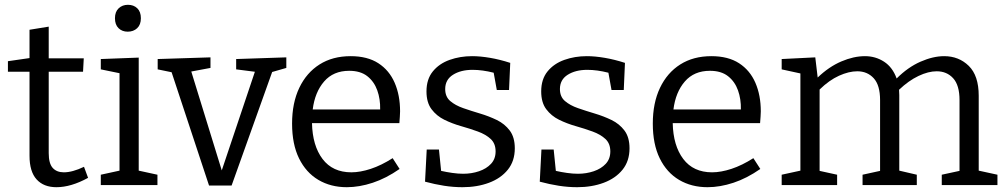

<svg xmlns="http://www.w3.org/2000/svg" viewBox="-20 -771 4193 800"><path d="M215 9Q162 9 132.5 -23.5Q103 -56 103 -122V-472H13V-516L103 -529V-647L183 -660V-528H329L326 -472H183V-133Q183 -90 199.5 -71.5Q216 -53 246 -53Q282 -53 330 -76L347 -30Q276 9 215 9Z M636 -43V0H400V-43L478 -60V-466L400 -482V-525L558 -531V-60ZM512 -639Q489 -639 474 -653.5Q459 -668 459 -695Q459 -722 474.5 -736.5Q490 -751 513 -751Q537 -751 552 -736.5Q567 -722 567 -695Q567 -668 551.5 -653.5Q536 -639 512 -639Z M964 -525 1173 -532V-488L1114 -471L945 2H851L695 -470L637 -482V-525L857 -532V-488L777 -473L904 -61L1042 -472L964 -482Z M1425 9Q1358 9 1306.5 -21.5Q1255 -52 1226 -111Q1197 -170 1197 -256Q1197 -342 1227 -405Q1257 -468 1311.5 -502.5Q1366 -537 1441 -537Q1511 -537 1556.5 -507.5Q1602 -478 1624.5 -426Q1647 -374 1647 -307Q1647 -296 1646 -284.5Q1645 -273 1644 -258H1280Q1282 -164 1324 -108.5Q1366 -53 1444 -53Q1481 -53 1525 -67.5Q1569 -82 1616 -112L1645 -67Q1589 -28 1533 -9.5Q1477 9 1425 9ZM1435 -476Q1369 -476 1330.5 -431.5Q1292 -387 1283 -315H1564Q1565 -358 1552 -394.5Q1539 -431 1510.5 -453.5Q1482 -476 1435 -476Z M1835 -400Q1835 -368 1856 -350Q1877 -332 1910 -320.5Q1943 -309 1980 -298Q2017 -287 2050 -271Q2083 -255 2104 -227Q2125 -199 2125 -153Q2125 -100 2096 -64Q2067 -28 2017.5 -9.5Q1968 9 1907 9Q1869 9 1830.5 3Q1792 -3 1751 -14L1758 -148H1809L1818 -59Q1840 -54 1864.5 -50.5Q1889 -47 1910 -47Q1945 -47 1976 -57.5Q2007 -68 2026 -88.5Q2045 -109 2045 -140Q2045 -173 2024.5 -192Q2004 -211 1971 -223Q1938 -235 1901 -245.5Q1864 -256 1831.5 -272Q1799 -288 1778 -316Q1757 -344 1757 -390Q1757 -441 1783.5 -473.5Q1810 -506 1853.5 -521.5Q1897 -537 1947 -537Q1981 -537 2022 -530Q2063 -523 2106 -509L2101 -396H2050L2037 -468Q1990 -480 1949 -480Q1900 -480 1867.5 -459.5Q1835 -439 1835 -400Z M2313 -400Q2313 -368 2334 -350Q2355 -332 2388 -320.5Q2421 -309 2458 -298Q2495 -287 2528 -271Q2561 -255 2582 -227Q2603 -199 2603 -153Q2603 -100 2574 -64Q2545 -28 2495.5 -9.5Q2446 9 2385 9Q2347 9 2308.5 3Q2270 -3 2229 -14L2236 -148H2287L2296 -59Q2318 -54 2342.5 -50.5Q2367 -47 2388 -47Q2423 -47 2454 -57.5Q2485 -68 2504 -88.5Q2523 -109 2523 -140Q2523 -173 2502.5 -192Q2482 -211 2449 -223Q2416 -235 2379 -245.5Q2342 -256 2309.5 -272Q2277 -288 2256 -316Q2235 -344 2235 -390Q2235 -441 2261.5 -473.5Q2288 -506 2331.5 -521.5Q2375 -537 2425 -537Q2459 -537 2500 -530Q2541 -523 2584 -509L2579 -396H2528L2515 -468Q2468 -480 2427 -480Q2378 -480 2345.5 -459.5Q2313 -439 2313 -400Z M2928 9Q2861 9 2809.5 -21.5Q2758 -52 2729 -111Q2700 -170 2700 -256Q2700 -342 2730 -405Q2760 -468 2814.5 -502.5Q2869 -537 2944 -537Q3014 -537 3059.5 -507.5Q3105 -478 3127.5 -426Q3150 -374 3150 -307Q3150 -296 3149 -284.5Q3148 -273 3147 -258H2783Q2785 -164 2827 -108.5Q2869 -53 2947 -53Q2984 -53 3028 -67.5Q3072 -82 3119 -112L3148 -67Q3092 -28 3036 -9.5Q2980 9 2928 9ZM2938 -476Q2872 -476 2833.5 -431.5Q2795 -387 2786 -315H3067Q3068 -358 3055 -394.5Q3042 -431 3013.5 -453.5Q2985 -476 2938 -476Z M3468 -43V0H3237V-43L3315 -60V-465L3237 -482V-525L3377 -532L3387 -448Q3434 -493 3485.5 -515Q3537 -537 3584 -537Q3628 -537 3663.5 -514Q3699 -491 3716 -444Q3763 -491 3815.5 -514Q3868 -537 3914 -537Q3975 -537 4016.5 -496.5Q4058 -456 4058 -372V-60L4136 -43V0H3904V-43L3978 -59V-354Q3978 -416 3951.5 -445Q3925 -474 3883 -474Q3848 -474 3807 -454.5Q3766 -435 3726 -397Q3727 -386 3727 -375V-60L3800 -43V0H3574V-43L3647 -59V-354Q3647 -416 3620.5 -445Q3594 -474 3552 -474Q3517 -474 3476 -455.5Q3435 -437 3395 -398V-59Z"/></svg>

Font: Bitter
Style: Regular
Weight: 400
Designer: Sol Matas, and Bitter project Authors
Foundry: Sol Matas
Version: Version 2.001